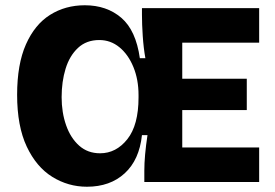

<svg xmlns="http://www.w3.org/2000/svg" viewBox="-20 -691 1043 729"><path d="M310 18Q239 18 178.5 -19.5Q118 -57 81.5 -134.5Q45 -212 45 -331Q45 -447 78.5 -522.5Q112 -598 170 -634.5Q228 -671 302 -671Q385 -671 440.5 -623.5Q496 -576 511 -470H532Q525 -509 522 -554Q519 -599 519 -635V-660H964V-529H672V-392H917V-273H672V-131H964V0H528V-43Q528 -99 540 -178H519Q509 -84 453.5 -33Q398 18 310 18ZM360 -109Q421 -109 463.5 -162.5Q506 -216 506 -321V-330Q506 -389 486.5 -436.5Q467 -484 433.5 -511.5Q400 -539 357 -539Q308 -539 276 -509Q244 -479 229 -430Q214 -381 214 -322Q214 -264 231 -215.5Q248 -167 280.5 -138Q313 -109 360 -109Z"/></svg>

Font: Bricolage Grotesque 12pt ExtraBold
Style: Regular
Weight: 800
Designer: Mathieu Triay
Foundry: Atelier Triay
Version: Version 1.001; ttfautohint (v1.8.4.7-5d5b);gftools[0.9.33.de